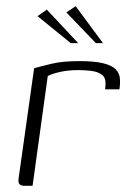

<svg xmlns="http://www.w3.org/2000/svg" viewBox="-20 -599 410 619"><path d="M85 0H58Q48 0 43 -5Q38 -10 40 -24L90 -379Q111 -385 146.5 -393.5Q182 -402 236 -402Q285 -402 313 -395Q341 -388 353 -375.5Q365 -363 366.5 -346.5Q368 -330 365 -311H319L320 -325Q322 -348 308.5 -358Q295 -368 274 -370.5Q253 -373 232 -373Q201 -373 175.5 -367.5Q150 -362 134 -354ZM208 -460 101 -547 131 -568 232 -460ZM289 -460 194 -559 224 -579 312 -460Z"/></svg>

Font: Genos Light
Style: Italic
Weight: 300
Italic angle: -8°
Designer: Robert E. Leuschke
Foundry: Robert E. Leuschke
Version: Version 1.010